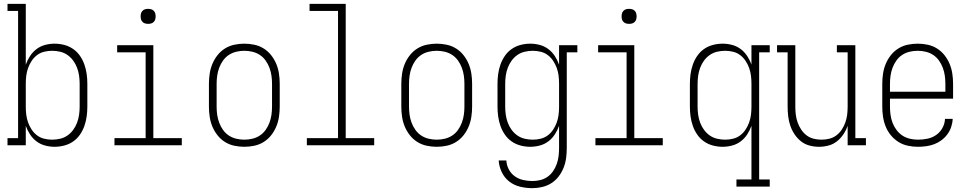

<svg xmlns="http://www.w3.org/2000/svg" viewBox="-20 -755 5040 998"><path d="M264 8Q239 8 214.5 1.5Q190 -5 170 -20Q150 -35 136 -56.5Q122 -78 114 -101V0H19V-37H74V-698H19V-735H114V-419Q122 -442 136 -463.5Q150 -485 170 -500Q190 -515 214.5 -521.5Q239 -528 264 -528Q289 -528 314 -521.5Q339 -515 360 -500.5Q381 -486 395.5 -465Q410 -444 418.5 -420Q427 -396 430.5 -370.5Q434 -345 434 -320V-200Q434 -175 430.5 -149.5Q427 -124 418.5 -100Q410 -76 395.5 -55Q381 -34 360 -19.5Q339 -5 314 1.5Q289 8 264 8ZM251 -29Q272 -29 293 -34Q314 -39 331 -51Q348 -63 360.5 -80Q373 -97 380.5 -117Q388 -137 391 -158Q394 -179 394 -200V-320Q394 -341 391 -362Q388 -383 380.5 -403Q373 -423 360.5 -440Q348 -457 331 -469Q314 -481 293 -486Q272 -491 251 -491Q230 -491 209.5 -486Q189 -481 172.5 -468.5Q156 -456 144.5 -438.5Q133 -421 126 -401.5Q119 -382 116.5 -361.5Q114 -341 114 -320V-200Q114 -179 116.5 -158.5Q119 -138 126 -118.5Q133 -99 144.5 -81.5Q156 -64 172.5 -51.5Q189 -39 209.5 -34Q230 -29 251 -29Z M575 0V-37H737V-483H589V-520H777V-37H925V0ZM750 -631Q742 -631 734.5 -633Q727 -635 721 -641Q715 -647 713 -654.5Q711 -662 711 -670Q711 -678 713 -685.5Q715 -693 721 -699Q727 -705 734.5 -707Q742 -709 750 -709Q758 -709 765.5 -707Q773 -705 779 -699Q785 -693 787 -685.5Q789 -678 789 -670Q789 -662 787 -654.5Q785 -647 779 -641Q773 -635 765.5 -633Q758 -631 750 -631Z M1250 8Q1224 8 1198 2.5Q1172 -3 1149.5 -17Q1127 -31 1110.5 -52Q1094 -73 1084 -97Q1074 -121 1070 -147.5Q1066 -174 1066 -200V-320Q1066 -346 1070 -372.5Q1074 -399 1084 -423Q1094 -447 1110.5 -468Q1127 -489 1149.5 -503Q1172 -517 1198 -522.5Q1224 -528 1250 -528Q1276 -528 1302 -522.5Q1328 -517 1350.5 -503Q1373 -489 1389.5 -468Q1406 -447 1416 -423Q1426 -399 1430 -372.5Q1434 -346 1434 -320V-200Q1434 -174 1430 -147.5Q1426 -121 1416 -97Q1406 -73 1389.5 -52Q1373 -31 1350.5 -17Q1328 -3 1302 2.5Q1276 8 1250 8ZM1250 -29Q1271 -29 1292 -34Q1313 -39 1330.5 -50.5Q1348 -62 1360.5 -79.5Q1373 -97 1380.5 -117Q1388 -137 1391 -158Q1394 -179 1394 -200V-320Q1394 -341 1391 -362Q1388 -383 1380.5 -403Q1373 -423 1360.5 -440.5Q1348 -458 1330.5 -469.5Q1313 -481 1292 -486Q1271 -491 1250 -491Q1229 -491 1208 -486Q1187 -481 1169.5 -469.5Q1152 -458 1139.5 -440.5Q1127 -423 1119.5 -403Q1112 -383 1109 -362Q1106 -341 1106 -320V-200Q1106 -179 1109 -158Q1112 -137 1119.5 -117Q1127 -97 1139.5 -79.5Q1152 -62 1169.5 -50.5Q1187 -39 1208 -34Q1229 -29 1250 -29Z M1575 0V-37H1737V-698H1589V-735H1777V-37H1925V0Z M2250 8Q2224 8 2198 2.5Q2172 -3 2149.5 -17Q2127 -31 2110.5 -52Q2094 -73 2084 -97Q2074 -121 2070 -147.5Q2066 -174 2066 -200V-320Q2066 -346 2070 -372.5Q2074 -399 2084 -423Q2094 -447 2110.5 -468Q2127 -489 2149.5 -503Q2172 -517 2198 -522.5Q2224 -528 2250 -528Q2276 -528 2302 -522.5Q2328 -517 2350.5 -503Q2373 -489 2389.5 -468Q2406 -447 2416 -423Q2426 -399 2430 -372.5Q2434 -346 2434 -320V-200Q2434 -174 2430 -147.5Q2426 -121 2416 -97Q2406 -73 2389.5 -52Q2373 -31 2350.5 -17Q2328 -3 2302 2.5Q2276 8 2250 8ZM2250 -29Q2271 -29 2292 -34Q2313 -39 2330.5 -50.5Q2348 -62 2360.5 -79.5Q2373 -97 2380.5 -117Q2388 -137 2391 -158Q2394 -179 2394 -200V-320Q2394 -341 2391 -362Q2388 -383 2380.5 -403Q2373 -423 2360.5 -440.5Q2348 -458 2330.5 -469.5Q2313 -481 2292 -486Q2271 -491 2250 -491Q2229 -491 2208 -486Q2187 -481 2169.5 -469.5Q2152 -458 2139.5 -440.5Q2127 -423 2119.5 -403Q2112 -383 2109 -362Q2106 -341 2106 -320V-200Q2106 -179 2109 -158Q2112 -137 2119.5 -117Q2127 -97 2139.5 -79.5Q2152 -62 2169.5 -50.5Q2187 -39 2208 -34Q2229 -29 2250 -29Z M2747 223Q2715 223 2683.5 215.5Q2652 208 2627 188.5Q2602 169 2588 139.5Q2574 110 2572 79H2612Q2613 103 2624.5 125Q2636 147 2655.5 161Q2675 175 2699 180.5Q2723 186 2747 186Q2768 186 2788.5 181Q2809 176 2826 164Q2843 152 2855 134.5Q2867 117 2874 97Q2881 77 2883.5 56.5Q2886 36 2886 15V-101Q2878 -78 2864 -56.5Q2850 -35 2830 -20Q2810 -5 2785.5 1.5Q2761 8 2736 8Q2711 8 2686 1.5Q2661 -5 2640 -19.5Q2619 -34 2604.5 -55Q2590 -76 2581.5 -100Q2573 -124 2569.5 -149.5Q2566 -175 2566 -200V-320Q2566 -345 2569.5 -370.5Q2573 -396 2581.5 -420Q2590 -444 2604.5 -465Q2619 -486 2640 -500.5Q2661 -515 2686 -521.5Q2711 -528 2736 -528Q2761 -528 2785.5 -521.5Q2810 -515 2830 -500Q2850 -485 2864 -463.5Q2878 -442 2886 -419V-520H2981V-483H2926V15Q2926 41 2922.5 67Q2919 93 2909.5 117Q2900 141 2884 162Q2868 183 2846 197Q2824 211 2798.5 217Q2773 223 2747 223ZM2749 -29Q2770 -29 2790.5 -34Q2811 -39 2827.5 -51.5Q2844 -64 2855.5 -81.5Q2867 -99 2874 -118.5Q2881 -138 2883.5 -158.5Q2886 -179 2886 -200V-320Q2886 -341 2883.5 -361.5Q2881 -382 2874 -401.5Q2867 -421 2855.5 -438.5Q2844 -456 2827.5 -468.5Q2811 -481 2790.5 -486Q2770 -491 2749 -491Q2728 -491 2707 -486Q2686 -481 2669 -469Q2652 -457 2639.5 -440Q2627 -423 2619.5 -403Q2612 -383 2609 -362Q2606 -341 2606 -320V-200Q2606 -179 2609 -158Q2612 -137 2619.5 -117Q2627 -97 2639.5 -80Q2652 -63 2669 -51Q2686 -39 2707 -34Q2728 -29 2749 -29Z M3075 0V-37H3237V-483H3089V-520H3277V-37H3425V0ZM3250 -631Q3242 -631 3234.5 -633Q3227 -635 3221 -641Q3215 -647 3213 -654.5Q3211 -662 3211 -670Q3211 -678 3213 -685.5Q3215 -693 3221 -699Q3227 -705 3234.5 -707Q3242 -709 3250 -709Q3258 -709 3265.5 -707Q3273 -705 3279 -699Q3285 -693 3287 -685.5Q3289 -678 3289 -670Q3289 -662 3287 -654.5Q3285 -647 3279 -641Q3273 -635 3265.5 -633Q3258 -631 3250 -631Z M3808 215V178H3886V-101Q3878 -78 3864 -56.5Q3850 -35 3830 -20Q3810 -5 3785.5 1.5Q3761 8 3736 8Q3711 8 3686 1.5Q3661 -5 3640 -19.5Q3619 -34 3604.5 -55Q3590 -76 3581.5 -100Q3573 -124 3569.5 -149.5Q3566 -175 3566 -200V-320Q3566 -345 3569.5 -370.5Q3573 -396 3581.5 -420Q3590 -444 3604.5 -465Q3619 -486 3640 -500.5Q3661 -515 3686 -521.5Q3711 -528 3736 -528Q3761 -528 3785.5 -521.5Q3810 -515 3830 -500Q3850 -485 3864 -463.5Q3878 -442 3886 -419V-520H3981V-483H3926V178H3981V215ZM3749 -29Q3770 -29 3790.5 -34Q3811 -39 3827.5 -51.5Q3844 -64 3855.5 -81.5Q3867 -99 3874 -118.5Q3881 -138 3883.5 -158.5Q3886 -179 3886 -200V-320Q3886 -341 3883.5 -361.5Q3881 -382 3874 -401.5Q3867 -421 3855.5 -438.5Q3844 -456 3827.5 -468.5Q3811 -481 3790.5 -486Q3770 -491 3749 -491Q3728 -491 3707 -486Q3686 -481 3669 -469Q3652 -457 3639.5 -440Q3627 -423 3619.5 -403Q3612 -383 3609 -362Q3606 -341 3606 -320V-200Q3606 -179 3609 -158Q3612 -137 3619.5 -117Q3627 -97 3639.5 -80Q3652 -63 3669 -51Q3686 -39 3707 -34Q3728 -29 3749 -29Z M4237 8Q4212 8 4187.5 1.5Q4163 -5 4143.5 -20.5Q4124 -36 4110 -57Q4096 -78 4088 -101.5Q4080 -125 4077 -150Q4074 -175 4074 -200V-483H4019V-520H4114V-200Q4114 -179 4116.5 -158.5Q4119 -138 4126 -118.5Q4133 -99 4144.5 -81.5Q4156 -64 4172.5 -51.5Q4189 -39 4209 -34Q4229 -29 4250 -29Q4271 -29 4291 -34Q4311 -39 4327.5 -51.5Q4344 -64 4355.5 -81.5Q4367 -99 4374 -118.5Q4381 -138 4383.5 -158.5Q4386 -179 4386 -200V-483H4330V-520H4426V-37H4481V0H4386V-101Q4378 -78 4364 -57Q4350 -36 4330.5 -20.5Q4311 -5 4286.5 1.5Q4262 8 4237 8Z M4751 8Q4725 8 4699 2.5Q4673 -3 4650.5 -17Q4628 -31 4611 -51.5Q4594 -72 4584 -96.5Q4574 -121 4570 -147.5Q4566 -174 4566 -200V-320Q4566 -346 4570 -372.5Q4574 -399 4584 -423Q4594 -447 4610.5 -468Q4627 -489 4649.5 -503Q4672 -517 4698 -522.5Q4724 -528 4750 -528Q4776 -528 4802 -522.5Q4828 -517 4850.5 -503Q4873 -489 4889.5 -468Q4906 -447 4916 -423Q4926 -399 4930 -372.5Q4934 -346 4934 -320V-242H4606V-200Q4606 -179 4609 -157.5Q4612 -136 4619.5 -116.5Q4627 -97 4640 -79.5Q4653 -62 4670.5 -50.5Q4688 -39 4709 -34Q4730 -29 4751 -29Q4776 -29 4800.5 -34Q4825 -39 4845.5 -53Q4866 -67 4878.5 -89.5Q4891 -112 4892 -137H4932Q4931 -115 4924 -94.5Q4917 -74 4904 -56.5Q4891 -39 4873.5 -26Q4856 -13 4836 -5.5Q4816 2 4794.5 5Q4773 8 4751 8ZM4606 -278H4894V-320Q4894 -341 4891 -362Q4888 -383 4880.5 -403Q4873 -423 4860.5 -440.5Q4848 -458 4830.5 -469.5Q4813 -481 4792 -486Q4771 -491 4750 -491Q4729 -491 4708 -486Q4687 -481 4669.5 -469.5Q4652 -458 4639.5 -440.5Q4627 -423 4619.5 -403Q4612 -383 4609 -362Q4606 -341 4606 -320Z"/></svg>

Font: Iosevka Curly Slab Extralight
Style: Regular
Weight: 200
Monospace: yes
Designer: Belleve Invis
Foundry: Belleve Invis
Version: Version 22.1.2; ttfautohint (v1.8.4)